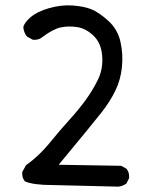

<svg xmlns="http://www.w3.org/2000/svg" viewBox="-20 -699 540 711"><path d="M175.8 -13.7Q103.5 -13.7 72.3 -27.3Q60.5 -41 62.5 -62.5L76.2 -86.9Q125 -122.1 163.1 -168.9Q201.2 -215.8 235.8 -253.9Q270.5 -292 296.9 -328.1Q323.2 -364.3 342.8 -404.3Q362.3 -444.3 358.4 -492.2Q354.5 -540 326.2 -566.9Q297.9 -593.8 266.1 -598.6Q234.4 -603.5 205.6 -597.7Q176.8 -591.8 136.7 -561.5Q123 -549.8 101.6 -551.8L80.1 -563.5Q68.4 -577.1 66.4 -597.7Q68.4 -613.3 92.8 -634.8Q117.2 -656.2 162.1 -668.9Q207 -681.6 248.5 -678.7Q290 -675.8 317.4 -665Q344.7 -654.3 379.9 -623Q415 -591.8 425.8 -545.4Q436.5 -499 431.6 -451.2Q426.8 -403.3 407.2 -363.3Q387.7 -323.2 356.4 -283.2Q325.2 -243.2 197.3 -88.9L428.7 -85L448.2 -74.2Q460 -60.5 458 -39.1L448.2 -19.5Q434.6 -9.8 418.9 -7.8Z"/></svg>

Font: NaikaiFont
Style: Regular-Lite
Weight: 400
Version: Version 1.67